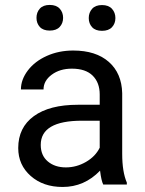

<svg xmlns="http://www.w3.org/2000/svg" viewBox="-20 -741 584 771"><path d="M394.5 0Q386.7 -15.6 381.8 -55.7Q318.8 9.8 231.4 9.8Q153.3 9.8 103.3 -34.4Q53.2 -78.6 53.2 -146.5Q53.2 -229 116 -274.7Q178.7 -320.3 292.5 -320.3H380.4V-361.8Q380.4 -409.2 352.1 -437.3Q323.7 -465.3 268.6 -465.3Q220.2 -465.3 187.5 -440.9Q154.8 -416.5 154.8 -381.8H64Q64 -421.4 92 -458.3Q120.1 -495.1 168.2 -516.6Q216.3 -538.1 273.9 -538.1Q365.2 -538.1 417 -492.4Q468.8 -446.8 470.7 -366.7V-123.5Q470.7 -50.8 489.3 -7.8V0ZM244.6 -68.8Q287.1 -68.8 325.2 -90.8Q363.3 -112.8 380.4 -147.9V-256.3H309.6Q143.6 -256.3 143.6 -159.2Q143.6 -116.7 171.9 -92.8Q200.2 -68.8 244.6 -68.8ZM126.5 -669.4Q126.5 -691.4 139.9 -706.3Q153.3 -721.2 179.7 -721.2Q206.1 -721.2 219.7 -706.3Q233.4 -691.4 233.4 -669.4Q233.4 -647.5 219.7 -632.8Q206.1 -618.2 179.7 -618.2Q153.3 -618.2 139.9 -632.8Q126.5 -647.5 126.5 -669.4ZM336.4 -668.5Q336.4 -690.4 349.9 -705.6Q363.3 -720.7 389.6 -720.7Q416 -720.7 429.7 -705.6Q443.4 -690.4 443.4 -668.5Q443.4 -646.5 429.7 -631.8Q416 -617.2 389.6 -617.2Q363.3 -617.2 349.9 -631.8Q336.4 -646.5 336.4 -668.5Z"/></svg>

Font: APIMedia Roboto
Style: Regular
Weight: 400
Designer: Google
Version: Version 2.137; 2017